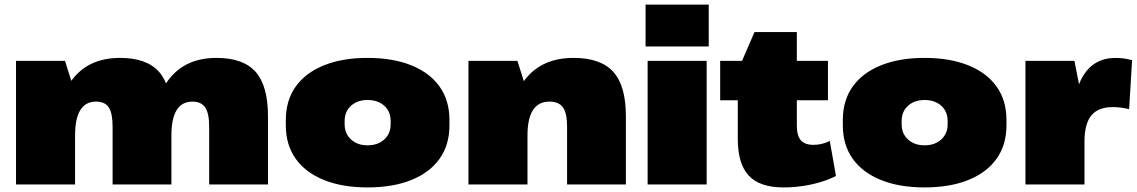

<svg xmlns="http://www.w3.org/2000/svg" viewBox="-20 -806 4970 839"><path d="M894 -253Q894 -311 876.5 -336.5Q859 -362 821 -362Q775 -362 752 -325Q729 -288 729 -214L646 -114V-190Q646 -367 718.5 -460Q791 -553 926 -553Q1043 -553 1097 -492Q1151 -431 1151 -298V0H894ZM50 -540H264L308 -401V0H50ZM472 -253Q472 -311 455.5 -336.5Q439 -362 399 -362Q354 -362 331 -325Q308 -288 308 -214L225 -114V-190Q225 -367 297 -460Q369 -553 505 -553Q621 -553 675 -492Q729 -431 729 -298V0H472Z M1586 13Q1476 13 1395.5 -19.5Q1315 -52 1272 -112.5Q1229 -173 1229 -258V-282Q1229 -367 1272 -427.5Q1315 -488 1395.5 -520.5Q1476 -553 1586 -553Q1697 -553 1777.5 -520.5Q1858 -488 1901 -427.5Q1944 -367 1944 -282V-258Q1944 -173 1901 -112.5Q1858 -52 1777.5 -19.5Q1697 13 1586 13ZM1586 -171Q1631 -171 1659 -196.5Q1687 -222 1687 -263V-277Q1687 -319 1659 -344Q1631 -369 1586 -369Q1542 -369 1514 -344Q1486 -319 1486 -277V-263Q1486 -222 1514 -196.5Q1542 -171 1586 -171Z M2458 -253Q2458 -311 2440 -336.5Q2422 -362 2381 -362Q2333 -362 2309 -325Q2285 -288 2285 -214L2202 -114V-190Q2202 -367 2275.5 -460Q2349 -553 2486 -553Q2605 -553 2660 -492Q2715 -431 2715 -298V0H2458ZM2027 -540H2241L2285 -401V0H2027Z M3068 -540V0H2810V-540ZM3077 -786V-603H2801V-786Z M3404 13Q3300 13 3252 -38.5Q3204 -90 3204 -198V-497L3277 -666H3462V-257Q3462 -213 3479.5 -193Q3497 -173 3535 -173Q3552 -173 3570 -177Q3588 -181 3606 -190L3633 -37Q3604 -22 3566 -10.5Q3528 1 3486.5 7Q3445 13 3404 13ZM3127 -540H3598V-368H3127Z M4020 13Q3910 13 3829.5 -19.5Q3749 -52 3706 -112.5Q3663 -173 3663 -258V-282Q3663 -367 3706 -427.5Q3749 -488 3829.5 -520.5Q3910 -553 4020 -553Q4131 -553 4211.5 -520.5Q4292 -488 4335 -427.5Q4378 -367 4378 -282V-258Q4378 -173 4335 -112.5Q4292 -52 4211.5 -19.5Q4131 13 4020 13ZM4020 -171Q4065 -171 4093 -196.5Q4121 -222 4121 -263V-277Q4121 -319 4093 -344Q4065 -369 4020 -369Q3976 -369 3948 -344Q3920 -319 3920 -277V-263Q3920 -222 3948 -196.5Q3976 -171 4020 -171Z M4461 -540H4675L4719 -317V0H4461ZM4667 -251Q4667 -401 4714.5 -477Q4762 -553 4856 -553Q4873 -553 4891 -550.5Q4909 -548 4927 -543L4914 -329Q4878 -338 4842 -338Q4779 -338 4749 -301.5Q4719 -265 4719 -188Z"/></svg>

Font: Pathway Extreme 28pt Black
Style: Regular
Weight: 900
Designer: Eduardo Rodriguez Tunni
Foundry: Eduardo Rodriguez Tunni
Version: Version 1.001;gftools[0.9.26]